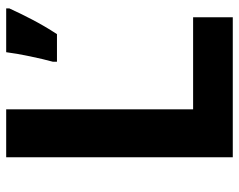

<svg xmlns="http://www.w3.org/2000/svg" viewBox="-94 -660 754 605"><g transform="rotate(-90 282.5 -357.0)"><path d="M90 0V-714H241V-125H531V0ZM559 -704Q544 -671 524 -632.5Q504 -594 478 -554H391V-567Q399 -596 408 -639Q417 -682 421 -714H559Z"/></g></svg>

Font: Noto Sans Kannada
Style: Bold
Weight: 700
Designer: Jelle Bosma - Monotype Design Team
Foundry: Monotype Imaging Inc.
Version: Version 2.005; ttfautohint (v1.8.4.7-5d5b)